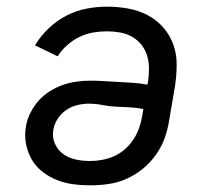

<svg xmlns="http://www.w3.org/2000/svg" viewBox="-20 -548 640 576"><path d="M251 8Q224 8 198.5 4.5Q173 1 149.5 -8.5Q126 -18 106.5 -33.5Q87 -49 75 -70Q63 -91 58 -116.5Q53 -142 58 -169Q61 -189 71 -209Q81 -229 95.5 -245.5Q110 -262 129 -274Q148 -286 168 -293Q188 -300 209 -303Q230 -306 251 -306Q272 -306 294 -304.5Q316 -303 337.5 -302Q359 -301 380 -299.5Q401 -298 422 -294L424 -302Q427 -322 427 -342Q427 -362 421.5 -380.5Q416 -399 404.5 -413.5Q393 -428 376.5 -437.5Q360 -447 340.5 -450.5Q321 -454 301 -454Q280 -454 259.5 -450.5Q239 -447 219 -437.5Q199 -428 181.5 -412.5Q164 -397 153 -379L85 -412Q101 -439 125.5 -462.5Q150 -486 179 -501Q208 -516 239 -522Q270 -528 301 -528Q333 -528 364 -522.5Q395 -517 422 -503Q449 -489 469 -466.5Q489 -444 499.5 -415.5Q510 -387 510 -355Q510 -323 505 -290L488 -190Q484 -163 475 -136.5Q466 -110 449 -85.5Q432 -61 409.5 -42.5Q387 -24 360.5 -12Q334 0 306 4Q278 8 251 8ZM250 -65Q268 -65 287 -68.5Q306 -72 323.5 -80Q341 -88 356 -101.5Q371 -115 381.5 -131.5Q392 -148 398 -166Q404 -184 407 -202L410 -221Q390 -225 369 -226Q348 -227 327.5 -228Q307 -229 287 -233Q267 -237 246 -237Q229 -237 211 -232.5Q193 -228 178 -217.5Q163 -207 153 -191.5Q143 -176 140 -159Q136 -137 144.5 -117.5Q153 -98 169.5 -86Q186 -74 207 -69.5Q228 -65 250 -65Z"/></svg>

Font: Iosevka Etoile
Style: Italic
Weight: 400
Italic angle: -9°
Designer: Belleve Invis
Foundry: Belleve Invis
Version: Version 22.1.2; ttfautohint (v1.8.4)